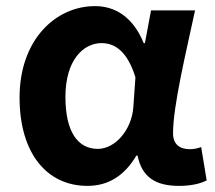

<svg xmlns="http://www.w3.org/2000/svg" viewBox="-20 -594 704 628"><path d="M266 14C334 14 387 -19 426 -85H430C444 -14 490 14 565 14C607 14 637 6 656 -4L638 -113C625 -108 612 -106 601 -106C569 -106 546 -121 546 -158C546 -248 589 -425 618 -560H474L454 -453H450C415 -539 356 -574 291 -574C161 -574 44 -463 44 -275C44 -93 133 14 266 14ZM300 -107C235 -107 194 -162 194 -277C194 -398 253 -453 312 -453C359 -453 398 -422 423 -341L416 -242C410 -168 356 -107 300 -107Z"/></svg>

Font: Noto Sans Mono CJK JP Bold
Style: Regular
Weight: 700
Designer: Ryoko NISHIZUKA (kana & ideographs); Paul D. Hunt (Latin, Greek & Cyrillic); Wenlong ZHANG (bopomofo); Sandoll Communica
Foundry: Adobe Systems Incorporated
Version: Version 1.004;PS 1.004;hotconv 1.0.82;makeotf.lib2.5.63406